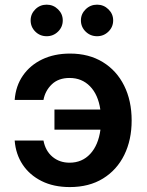

<svg xmlns="http://www.w3.org/2000/svg" viewBox="-20 -779 620 811"><path d="M274.9 11.2Q206.5 11.2 155.8 -14.2Q105 -39.6 75.7 -83.7Q46.4 -127.9 42 -185.5H163.6Q171.9 -141.6 201.7 -116.7Q231.4 -91.8 273.9 -91.8Q326.7 -91.8 361.1 -128.9Q395.5 -166 404.3 -231.4H210V-316.4H403.8Q394.5 -379.4 360.1 -414.6Q325.7 -449.7 273.9 -449.7Q227.1 -449.7 199 -422.9Q170.9 -396 163.6 -356.9H42Q46.4 -416 76.9 -460Q107.4 -503.9 158.4 -528.3Q209.5 -552.7 275.9 -552.7Q355.5 -552.7 414.1 -516.8Q472.7 -481 504.4 -417.2Q536.1 -353.5 536.1 -270Q536.1 -188 504.9 -124.5Q473.6 -61 415 -24.9Q356.4 11.2 274.9 11.2ZM177.2 -626Q148.9 -626 129.2 -645.5Q109.4 -665 109.4 -692.9Q109.4 -720.2 129.2 -739.7Q148.9 -759.3 177.2 -759.3Q205.1 -759.3 225.1 -739.7Q245.1 -720.2 245.1 -692.9Q245.1 -665 225.1 -645.5Q205.1 -626 177.2 -626ZM390.1 -626Q361.8 -626 341.8 -645.5Q321.8 -665 321.8 -692.9Q321.8 -720.2 341.8 -739.7Q361.8 -759.3 390.1 -759.3Q418 -759.3 438 -739.7Q458 -720.2 458 -692.9Q458 -665 438 -645.5Q418 -626 390.1 -626Z"/></svg>

Font: Inter-SemiBold
Style: Regular
Weight: 600
Designer: Rasmus Andersson
Foundry: rsms
Version: Version 4.000;git-a52131595